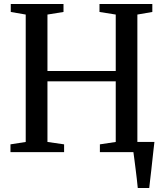

<svg xmlns="http://www.w3.org/2000/svg" viewBox="-20 -763 818 963"><path d="M671 180Q669 159 666.2 134.5Q663.5 110 660.2 85.2Q657 60.5 654.2 38.2Q651.5 16 649 -1L610 -51H754.5Q752 -31 749.5 -7.5Q747 16 744.2 40.8Q741.5 65.5 738.8 90.2Q736 115 733.2 138Q730.5 161 728.5 180ZM109 -51V-690L34 -703V-743H298.5V-703L218 -690V-407H560.5V-690L479 -703V-743H744V-703L669 -690V-51L745.5 -39V0H481V-39L560.5 -51V-355H218V-51L301.5 -39V0H32.5V-39Z"/></svg>

Font: Merriweather 60pt
Style: Regular
Weight: 400
Version: Version 2.100